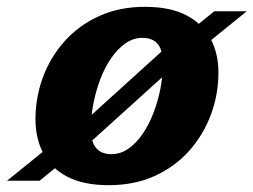

<svg xmlns="http://www.w3.org/2000/svg" viewBox="-60 -530 743 563"><path d="M365 -510Q439.5 -510 487.2 -484.8Q535 -459.5 557.8 -416Q580.5 -372.5 580.5 -317.5Q580.5 -252.5 558.2 -193.2Q536 -134 494.5 -87.5Q453 -41 393.5 -14Q334 13 259 13Q184.5 13 137 -12Q89.5 -37 66.8 -80.8Q44 -124.5 44 -179.5Q44 -244.5 66 -303.8Q88 -363 129.8 -409.5Q171.5 -456 231 -483Q290.5 -510 365 -510ZM266.5 -78Q293.5 -78 316.8 -94.2Q340 -110.5 358.5 -137.8Q377 -165 390.2 -199.5Q403.5 -234 410.5 -271Q417.5 -308 417.5 -343Q417.5 -383 402.5 -401Q387.5 -419 357.5 -419Q331 -419 307.8 -402.8Q284.5 -386.5 265.8 -359.2Q247 -332 234 -297.5Q221 -263 213.8 -226Q206.5 -189 206.5 -154Q206.5 -114 221.8 -96Q237 -78 266.5 -78ZM568.5 -497H663.5L523.5 -383.5L489 -370L170.5 -82L139 -67.5L56 0H-39.5L101 -113.5L135 -126.5L453.5 -415L485 -429.5Z"/></svg>

Font: Newsreader 9pt
Style: Bold Italic
Weight: 700
Italic angle: -17°
Designer: Hugues Gentile
Foundry: Production Type
Version: Version 1.003